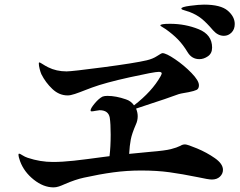

<svg xmlns="http://www.w3.org/2000/svg" viewBox="-20 -890 1040 831"><path d="M996 -786Q996 -763 982 -749Q968 -735 949 -735Q923 -735 902 -759Q874 -792 852 -809.5Q830 -827 801 -838Q790 -842 782.5 -844Q775 -846 770 -848Q765 -850 765 -853Q765 -860 803 -865Q841 -870 863 -870Q935 -870 965.5 -844Q996 -818 996 -786ZM674 -780Q674 -787 716 -787Q782 -787 840 -763.5Q898 -740 898 -684Q898 -659 880 -646.5Q862 -634 843 -634Q810 -634 792 -664Q772 -697 750 -719.5Q728 -742 697 -764Q688 -770 681 -774Q674 -778 674 -780ZM945 -155Q945 -138 932 -125.5Q919 -113 897 -113Q882 -113 837 -123Q768 -137 713.5 -144.5Q659 -152 591 -152Q529 -152 470 -144Q411 -136 343 -121Q306 -113 260 -93Q247 -87 235 -83Q223 -79 212 -79Q168 -79 126 -112.5Q84 -146 67 -192Q60 -211 60 -221Q60 -225 63 -225Q66 -225 77 -218Q88 -211 100 -207Q154 -189 209 -189Q250 -189 300 -194.5Q350 -200 430 -211L454 -214Q459 -254 459 -307Q459 -355 455 -381Q449 -413 411 -413Q407 -413 394.5 -410.5Q382 -408 377 -408Q372 -408 372 -412Q372 -421 390 -442.5Q408 -464 424 -472Q432 -475 445 -475Q482 -475 525 -460Q547 -453 560 -434Q638 -494 675 -560Q680 -570 680 -572Q680 -579 667 -579Q648 -579 541.5 -555.5Q435 -532 378 -511L349 -500Q324 -490 304.5 -483.5Q285 -477 273 -477Q236 -477 206.5 -505Q177 -533 159 -569Q155 -578 151.5 -592Q148 -606 148 -615Q148 -620 150 -620Q153 -620 164.5 -612.5Q176 -605 188 -599Q224 -581 268 -581Q291 -581 427.5 -599Q564 -617 615 -629Q641 -635 660 -647.5Q679 -660 683 -660Q699 -660 738 -633.5Q777 -607 809 -574Q841 -541 841 -521Q841 -506 831 -501Q821 -496 796 -491Q793 -490 773.5 -487Q754 -484 732 -475Q700 -463 638 -443Q638 -443 569 -420Q576 -403 576 -387Q576 -368 568 -351Q551 -312 546 -286Q541 -260 539 -224L632 -233Q694 -238 719.5 -244.5Q745 -251 761 -259Q770 -265 781 -265Q791 -265 833 -247.5Q875 -230 910 -205.5Q945 -181 945 -155Z"/></svg>

Font: Shippori Mincho ExtraBold
Style: Regular
Weight: 800
Designer: FONTDASU
Foundry: FONTDASU / Google Inc. / but / Adobe
Version: Version 3.110; ttfautohint (v1.8.3)